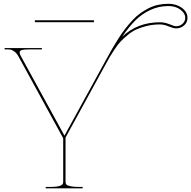

<svg xmlns="http://www.w3.org/2000/svg" viewBox="-20 -1020 1036 1040"><path d="M488.8 -899.9H168.9V-910.2H488.8ZM641.6 -820.8Q724.6 -899.4 846.2 -899.4Q871.6 -899.4 897.9 -888.7Q924.3 -877.9 933.6 -877.9Q954.6 -877.9 969 -891.4Q983.4 -904.8 983.4 -922.9Q983.4 -948.2 957.3 -967.8Q931.2 -987.3 892.6 -987.3Q839.8 -987.3 793.9 -965.8Q748 -944.3 713.1 -909.4Q678.2 -874.5 641.6 -820.8ZM554.2 -695.8Q573.2 -731 588.4 -757.1Q603.5 -783.2 622.8 -813.5Q642.1 -843.8 659.4 -865.7Q676.8 -887.7 697.5 -910.2Q718.3 -932.6 739.5 -947.8Q760.7 -962.9 784.9 -975.3Q809.1 -987.8 836.2 -993.7Q863.3 -999.5 892.6 -999.5Q935.5 -999.5 965.6 -977.1Q995.6 -954.6 995.6 -922.9Q995.6 -898.9 977.5 -882.6Q959.5 -866.2 933.6 -866.2Q919.4 -866.2 893.6 -877Q867.7 -887.7 846.2 -887.7Q810.1 -887.7 777.3 -879.9Q744.6 -872.1 720.5 -861.3Q696.3 -850.6 672.6 -831.1Q648.9 -811.5 634 -795.9Q619.1 -780.3 601.8 -754.4Q584.5 -728.5 575.9 -713.9Q567.4 -699.2 553.2 -673.3L335 -274.9V-35.2Q335 -26.4 339.1 -21Q343.3 -15.6 360.6 -11.5Q377.9 -7.3 410.2 -7.3H427.7V0H227.5V-7.3H247.6Q272 -7.3 287.8 -9.5Q303.7 -11.7 310.8 -15.9Q317.9 -20 320.1 -24.4Q322.3 -28.8 322.3 -35.2V-271L320.3 -274.9L80.6 -713.4Q71.3 -731 58.8 -740.2Q46.4 -749.5 38.3 -751Q30.3 -752.4 18.6 -752.4H4.9V-759.8H207V-752.4H136.2Q109.9 -752.4 98.1 -749Q86.4 -745.6 86.4 -735.8Q86.4 -729 91.8 -718.3L329.1 -285.2Z"/></svg>

Font: ZnikomitNo24
Style: Thin
Weight: 300
Designer: gluk
Foundry: gluk
Version: Version 0.55